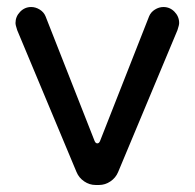

<svg xmlns="http://www.w3.org/2000/svg" viewBox="-20 -524 558 550"><path d="M199.2 -31.2 29.3 -437.5Q24.4 -452.1 24.4 -458Q24.4 -476.6 37.6 -490.2Q50.8 -503.9 69.3 -503.9Q82 -503.9 93.8 -496.6Q105.5 -489.3 110.4 -477.5L251 -120.1Q253.9 -113.3 258.8 -113.3Q263.7 -113.3 266.6 -120.1L407.2 -477.5Q412.1 -489.3 423.8 -496.6Q435.5 -503.9 448.2 -503.9Q466.8 -503.9 480 -490.2Q493.2 -476.6 493.2 -458Q493.2 -452.1 488.3 -437.5L318.4 -31.2Q311.5 -14.6 296.4 -4.4Q281.2 5.9 263.7 5.9H253.9Q236.3 5.9 221.2 -4.4Q206.1 -14.6 199.2 -31.2Z"/></svg>

Font: jf-openhuninn-2.0
Style: Regular
Weight: 400
Designer: [Kosugi Maru]
Designed by MOTOYA      

[Varela Round]
Joe Prince (Latin component); Avraham Cornfeld (Hebrew component)
Foundry: justfont CO.,LTD.
Version: 2.0